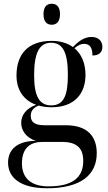

<svg xmlns="http://www.w3.org/2000/svg" viewBox="-20 -764 578 1024"><path d="M256 -632C280 -632 300 -647 300 -688C300 -730 280 -744 256 -744C231 -744 212 -730 212 -688C212 -647 231 -632 256 -632ZM231 240C412 240 496 168 496 53C496 -33 450 -96 331 -96H218C168 -96 144 -111 144 -146C144 -169 154 -188 186 -201C207 -195 231 -192 256 -192C377 -192 436 -265 436 -364C436 -424 416 -475 377 -507C400 -525 412 -530 429 -530C459 -530 473 -510 473 -468C510 -468 526 -487 526 -514C526 -543 507 -567 468 -567C423 -567 389 -534 369 -513C340 -534 302 -546 256 -546C130 -546 68 -476 68 -361C68 -281 109 -228 173 -205C118 -186 93 -148 93 -109C93 -69 119 -29 171 -13C71 -12 23 34 23 103C23 186 92 240 231 240ZM253 -202C189 -202 162 -252 162 -363C162 -478 188 -536 252 -536C317 -536 342 -481 342 -364C342 -251 318 -202 253 -202ZM239 230C149 230 97 189 97 107C97 19 149 -7 204 -7H312C388 -7 424 25 424 94C424 184 365 230 239 230Z"/></svg>

Font: Noto Serif Display
Style: Regular
Weight: 400
Designer: Monotype Design Team
Foundry: Monotype Imaging Inc.
Version: Version 2.009